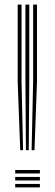

<svg xmlns="http://www.w3.org/2000/svg" viewBox="-20 -820 240 840"><path d="M118.3 -162.8 124.9 -462.1V-800H141.8V-462.1L130.8 -162.8ZM68.5 -162.8 57.4 -462.1V-800H74.3V-462.1L80.9 -162.8ZM93.4 -162.8 91.2 -462.1V-800H108.1V-462.1L105.8 -162.8ZM46.5 0V-15.3H154.5V0ZM46.5 -61.1V-76.3H154.5V-61.1ZM46.5 -30.5V-45.8H154.5V-30.5Z"/></svg>

Font: Big Shoulders Inline Text SC Thin
Style: Regular
Weight: 100
Designer: Patric King
Foundry: XO Type Co
Version: Version 2.002